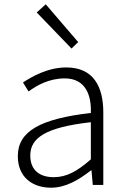

<svg xmlns="http://www.w3.org/2000/svg" viewBox="-20 -861 587 894"><path d="M313 -635 344 -665 193 -841 151 -803ZM218 13C286 13 348 -24 404 -68H406L412 0H461V-338C461 -456 416 -547 289 -547C202 -547 128 -504 87 -477L113 -435C150 -463 209 -496 281 -496C381 -496 406 -414 403 -335C168 -308 63 -250 63 -134C63 -35 132 13 218 13ZM230 -36C170 -36 121 -64 121 -137C121 -219 192 -268 403 -292V-119C339 -63 290 -36 230 -36Z"/></svg>

Font: Spoqa Han Sans Neo Light
Style: Regular
Weight: 300
Designer: [Spoqa Han Sans Neo] Dong-huui Kim  Younghwa Kang  Yujin Lee  [Noto Sans] Ryoko NISHIZUKA  (kana & ideographs); Paul D. 
Foundry: Spoqa (http://www.spoqa-han-sans.com)
Version: Version 1.000